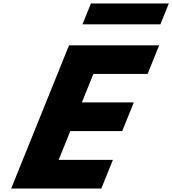

<svg xmlns="http://www.w3.org/2000/svg" viewBox="-20 -1086 992 1106"><path d="M503.7 -1066 455.2 -946H904L952.5 -1066ZM896.9 -825H377.7L44.4 0H563.6L630.3 -165H317.9L384.9 -331H684.1L750.8 -496H451.6L517.9 -660H830.3Z"/></svg>

Font: Hussar
Style: BdWideOblFour
Weight: 700
Foundry: Cannot Into Space Fonts
Version: Version 2.00